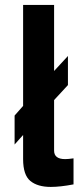

<svg xmlns="http://www.w3.org/2000/svg" viewBox="-20 -726 329 756"><path d="M180 10Q128 10 99.5 -13.5Q71 -37 71 -99.5V-194.5L37.5 -157V-271L71 -309V-706.5H193V-446.5L247.5 -505.5V-391L193 -332V-133Q193 -99.5 236.5 -99.5Q249 -99.5 269.5 -102.5V0Q217.5 10 180 10Z"/></svg>

Font: Acari Sans
Style: Bold
Weight: 700
Designer: Alfredo Marco Pradil and Stefan Peev (font) & Cristiano Sobral (main changes)
Foundry: Alfredo Marco Pradil and Stefan Peev (font) & Cristiano Sobral (main changes)
Version: Version 1.063; ttfautohint (v1.8.3)